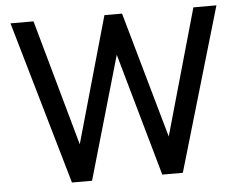

<svg xmlns="http://www.w3.org/2000/svg" viewBox="-51 -785 1064 847"><g transform="rotate(-5 480.5 -361.5)"><path d="M937 -723H835L677 -165L519 -723H441L283 -165L127 -723H25L234 0H323L480 -544L634 0H725Z"/></g></svg>

Font: United Sans Medium
Style: Regular
Weight: 500
Designer: Pablo Impallari, Rodrigo Fuenzalida (Modified by Dan O. Williams)
Version: Version 1.000;PS 001.000;hotconv 1.0.88;makeotf.lib2.5.64775